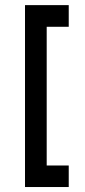

<svg xmlns="http://www.w3.org/2000/svg" viewBox="-20 -735 336 757"><path d="M251 2.4H78.6V-714.8H251V-629.4H164.1V-82.5H251Z"/></svg>

Font: Proletarsk
Style: Regular
Weight: 400
Designer: Peter Wiegel, original typeface by Carl Albert Fahrenwaldt 1901
Foundry: Peter Wiegel
Version: Version 1.000 2010 initial release